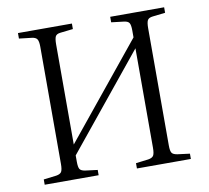

<svg xmlns="http://www.w3.org/2000/svg" viewBox="-79 -802 968 890"><g transform="rotate(-10 405.0 -357.0)"><path d="M61 0V-24.9L121.1 -32.2Q140.1 -35.2 146 -45.4Q151.9 -55.7 151.9 -82V-633.8Q151.9 -659.2 145.3 -669.2Q138.7 -679.2 119.1 -681.2L61 -688V-713.9H314.9V-688L254.9 -681.2Q236.8 -679.2 231.4 -668.5Q226.1 -657.7 226.1 -630.9V-160.2L585 -601.1V-633.8Q585 -660.2 578.6 -669.7Q572.3 -679.2 551.8 -681.2L495.1 -688V-713.9H749V-688L689.9 -681.2Q670.9 -679.2 665 -668.7Q659.2 -658.2 659.2 -630.9V-79.1Q659.2 -53.7 665.3 -44.4Q671.4 -35.2 691.9 -32.2L749 -24.9V0H495.1V-24.9L554.2 -32.2Q573.2 -35.2 579.1 -45.4Q585 -55.7 585 -82V-549.8L226.1 -108.9V-79.1Q226.1 -53.7 231.9 -44.4Q237.8 -35.2 256.8 -32.2L314.9 -24.9V0Z"/></g></svg>

Font: Literata Light
Style: Regular
Weight: 300
Designer: Latin by Veronika Burian and Jose Scaglione. Greek by Irene Vlachou. Cyrillic by Vera Evstafieva.
Foundry: TypeTogether
Version: Version 3.021